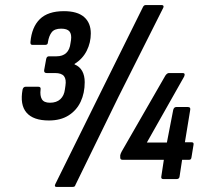

<svg xmlns="http://www.w3.org/2000/svg" viewBox="-20 -706 817 757"><path d="M173 -231Q111 -231 84.5 -262Q58 -293 69 -353Q72 -364 81 -364H131Q142 -364 140 -353Q137 -329 145 -315Q153 -301 177 -301Q203 -301 218 -315Q233 -329 236 -354L238 -368Q242 -393 232.5 -405.5Q223 -418 197 -418H164Q153 -418 154 -429L162 -473Q164 -484 173 -484H203Q227 -484 241 -497Q255 -510 258 -536L260 -548Q263 -571 254 -582Q245 -593 221 -593Q195 -593 184 -579Q173 -565 169 -540Q169 -529 158 -529H108Q99 -529 100 -540Q105 -599 137 -630.5Q169 -662 232 -662Q285 -662 311.5 -639Q338 -616 338 -574Q338 -538 322 -506Q306 -474 274 -454V-452Q294 -444 304 -426Q314 -408 314 -382Q314 -339 298 -305Q282 -271 250.5 -251Q219 -231 173 -231ZM203 31Q193 31 198 20L380 -348L544 -679Q548 -686 554 -686H618Q622 -686 624 -683.5Q626 -681 624 -676L447 -324L277 24Q276 31 266 31ZM624 0Q614 0 616 -10L626 -76H463Q453 -76 454 -87V-94Q456 -102 460 -109L632 -408Q639 -418 646 -418H701Q706 -418 707.5 -414.5Q709 -411 706 -404L559 -144H638L663 -273Q666 -284 675 -284H721Q732 -284 730 -273L709 -145H736Q745 -145 743 -135L735 -86Q734 -76 726 -76H698L688 -10Q687 0 676 0Z"/></svg>

Font: Sofia Sans Condensed SemiBold
Style: Italic
Weight: 600
Italic angle: -9°
Version: Version 4.100